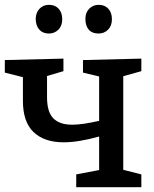

<svg xmlns="http://www.w3.org/2000/svg" viewBox="-21 -776 640 796"><path d="M565 -481 490 -460V-72L565 -53V0H295V-53L390 -71V-210Q304 -186 243 -186Q163 -186 118.5 -228Q74 -270 74 -358V-456L-1 -475V-527L242 -533V-481L174 -461V-373Q174 -312 200 -285.5Q226 -259 278 -259Q321 -259 390 -275V-459L323 -475V-527L565 -533ZM127 -696Q127 -723 142.5 -739.5Q158 -756 182 -756Q207 -756 222 -740Q237 -724 237 -696Q237 -669 221 -653Q205 -637 182 -637Q157 -637 142.5 -652.5Q128 -668 127 -696ZM333 -698Q333 -724 349 -740Q365 -756 388 -756Q413 -756 428 -740Q443 -724 443 -696Q443 -669 427 -653Q411 -637 388 -637Q361 -637 347 -653Q333 -669 333 -698Z"/></svg>

Font: Bitter Pro Medium
Style: Regular
Weight: 500
Designer: Sol Matas, and Bitter project Authors
Foundry: Sol Matas
Version: Version 1.010